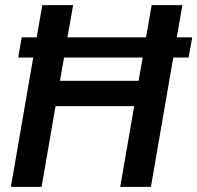

<svg xmlns="http://www.w3.org/2000/svg" viewBox="-20 -731 772 751"><path d="M671.4 -585H731.9L717.8 -505.9H657.7L570.3 0H450.2L504.9 -315.9H197.3L142.6 0H22.5L109.9 -505.9H51.3L64.9 -585H123.5L145.5 -710.9H266.1L243.7 -585H551.3L573.2 -710.9H693.4ZM214.4 -415H522L538.1 -505.9H230.5Z"/></svg>

Font: Roboto Medium
Style: Italic
Weight: 500
Italic angle: -12°
Designer: Google
Version: Version 2.134; 2016